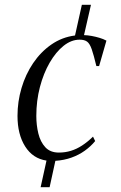

<svg xmlns="http://www.w3.org/2000/svg" viewBox="-20 -662 506 801"><path d="M149.5 119 174 8Q117 -0.5 85 -51Q53 -101.5 53 -178.5Q53 -238 69.8 -294.8Q86.5 -351.5 118.2 -398.5Q150 -445.5 194.2 -476.2Q238.5 -507 293 -514L321.5 -642H359.5L330.5 -515.5Q346 -515 362.5 -512Q379 -509 395 -504.2Q411 -499.5 424 -492.5L393.5 -386.5H382Q371 -432.5 362.8 -456.2Q354.5 -480 343.5 -488.2Q332.5 -496.5 312 -496.5Q277.5 -496.5 245.2 -470.8Q213 -445 187.2 -400.5Q161.5 -356 146.5 -298.8Q131.5 -241.5 131.5 -178.5Q131.5 -140 140 -105Q148.5 -70 169 -47.8Q189.5 -25.5 225.5 -25.5Q252 -25.5 275.8 -32.8Q299.5 -40 322.2 -54.8Q345 -69.5 368 -92L377 -73.5Q359 -51.5 334 -33.5Q309 -15.5 278.2 -4.5Q247.5 6.5 211 9L187 119Z"/></svg>

Font: Merriweather 144pt Light
Style: Italic
Weight: 300
Italic angle: -7.8°
Version: Version 2.101